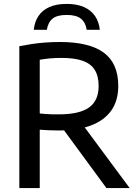

<svg xmlns="http://www.w3.org/2000/svg" viewBox="-20 -963 704 983"><path d="M79 0V-726.5Q109 -732.5 142 -737.5Q175 -742.5 211.2 -745.2Q247.5 -748 286.5 -748Q437 -748 511.2 -693.5Q585.5 -639 585.5 -523Q585.5 -448 549.8 -397.2Q514 -346.5 445.8 -320.8Q377.5 -295 278.5 -295Q250.5 -295 228.5 -296.2Q206.5 -297.5 183.5 -299V0ZM525 0 271 -346H387.5L644 0ZM280 -377.5Q387 -377.5 436 -412.8Q485 -448 485 -522.5Q485 -573.5 465 -605.2Q445 -637 403.2 -651.8Q361.5 -666.5 295.5 -666.5Q261.5 -666.5 235.2 -664Q209 -661.5 183.5 -657V-382Q201 -380.5 215.8 -379.2Q230.5 -378 245.8 -377.8Q261 -377.5 280 -377.5ZM153 -810.5Q157 -851 176.8 -880.8Q196.5 -910.5 232.5 -926.8Q268.5 -943 321.5 -943Q374.5 -943 410.8 -926.5Q447 -910 467 -880.2Q487 -850.5 491 -810.5H424Q418 -848 394.5 -867.2Q371 -886.5 321.5 -886.5Q272 -886.5 248.8 -867.2Q225.5 -848 220 -810.5Z"/></svg>

Font: Encode Sans Condensed Thin Medium
Style: Regular
Weight: 500
Version: Version 3.002